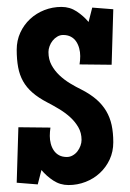

<svg xmlns="http://www.w3.org/2000/svg" viewBox="-20 -529 379 561"><path d="M311 -113.3Q311 -85.9 300.5 -63.2Q290 -40.5 272 -23.7Q253.9 -6.8 230.2 2.4Q206.5 11.7 180.2 11.7Q155.8 11.7 135.7 -1.5Q115.7 -14.6 101.1 -32.2L90.3 9.8L28.8 4.9L33.7 -157.2L127.4 -156.2Q126.5 -150.4 126 -144Q125.5 -137.7 125.5 -131.8Q125.5 -120.1 128.4 -109.1Q131.3 -98.1 137.2 -89.4Q143.1 -80.6 152.6 -75.4Q162.1 -70.3 175.3 -70.3Q184.6 -70.3 192.6 -75Q200.7 -79.6 206.3 -86.9Q211.9 -94.2 215.1 -103Q218.3 -111.8 218.3 -120.1Q218.3 -141.1 208.7 -157.5Q199.2 -173.8 184.6 -187Q169.9 -200.2 152.3 -210.7Q134.8 -221.2 118.7 -229.5Q92.3 -243.2 75 -258.3Q57.6 -273.4 47.4 -291.7Q37.1 -310.1 33 -332.5Q28.8 -355 28.8 -383.8Q28.8 -410.6 39.3 -433.6Q49.8 -456.5 67.9 -473.4Q85.9 -490.2 109.6 -499.5Q133.3 -508.8 159.7 -508.8Q184.1 -508.8 204.1 -495.6Q224.1 -482.4 238.8 -464.8L249.5 -506.8L311 -502L306.2 -339.8L212.4 -340.8Q213.4 -346.7 213.9 -353Q214.4 -359.4 214.4 -365.2Q214.4 -377 211.4 -387.9Q208.5 -398.9 202.6 -407.7Q196.8 -416.5 187.3 -421.6Q177.7 -426.8 164.6 -426.8Q155.3 -426.8 147.5 -422.1Q139.6 -417.5 133.8 -410.2Q127.9 -402.8 124.8 -394Q121.6 -385.3 121.6 -377Q121.6 -355.5 130.6 -338.9Q139.6 -322.3 153.6 -309.1Q167.5 -295.9 184.8 -285.4Q202.1 -274.9 219.2 -266.6Q244.6 -253.4 262 -238.3Q279.3 -223.1 290.3 -204.6Q301.3 -186 306.2 -163.6Q311 -141.1 311 -113.3Z"/></svg>

Font: Maiden Orange
Style: Regular
Weight: 400
Designer: Astigmatic (AOETI)
Foundry: Astigmatic (AOETI)
Version: Version 1.000